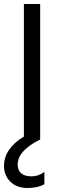

<svg xmlns="http://www.w3.org/2000/svg" viewBox="-36 -694 303 956"><path d="M185 223Q153 242 100.5 242Q48 242 16 211Q-16 180 -16 132Q-16 46 83 -14V-674H164V-1L165 0Q52 56 52 125Q52 154 69.5 169Q87 184 121.5 184Q156 184 185 162Z"/></svg>

Font: Hind Colombo
Style: Regular
Weight: 400
Designer: Jyotish Sonowal, Aditi Pimprikar
Foundry: Indian Type Foundry
Version: Version 1.000;PS 1.0;hotconv 1.0.86;makeotf.lib2.5.63406; tt